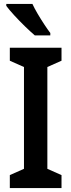

<svg xmlns="http://www.w3.org/2000/svg" viewBox="-20 -1008 363 977"><path d="M293 -51H30V-117L102 -149V-667L30 -699V-765H293V-699L221 -667V-149L293 -117ZM145 -988Q155 -966 171.5 -938Q188 -910 205.5 -883.5Q223 -857 236 -840V-828H157Q137 -845 108 -873Q79 -901 52.5 -930Q26 -959 12 -978V-988Z"/></svg>

Font: Noto Sans Tamil UI Condensed SemiBold
Style: Regular
Weight: 600
Width: 3
Designer: Jelle Bosma - Monotype Design Team
Foundry: Monotype Imaging Inc.
Version: Version 2.004; ttfautohint (v1.8.4.7-5d5b)